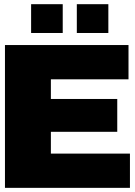

<svg xmlns="http://www.w3.org/2000/svg" viewBox="-20 -905 650 925"><path d="M282.2 -746.1H129.9V-884.8H282.2ZM502 -746.1H350.1V-884.8H502ZM3.9 0V-688H599.1V-522.9H225.1V-428.2H544.9V-270H225.1V-165H606V0Z"/></svg>

Font: Archivo-RBTV
Style: Regular
Weight: 500
Designer: Hector Gatti
Foundry: Hector Gatti
Version: ""